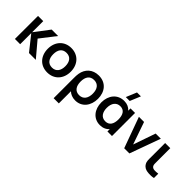

<svg xmlns="http://www.w3.org/2000/svg" viewBox="97 -1869 3176 3176"><g transform="rotate(45 1684.5 -281.0)"><path d="M69 0H192V-260L398.5 0H558L330.5 -270L540 -540H389.5L192 -280V-540H70Z M836.5 15C998 15 1106 -101.5 1106 -270C1106 -437 999.5 -555 836.5 -555C677 -555 568 -439.5 568 -270C568 -103 674 15 836.5 15ZM695.5 -270C695.5 -372 739.5 -442 836.5 -442C931 -442 978.5 -374.5 978.5 -270C978.5 -168.5 932 -98 836.5 -98C743.5 -98 695.5 -165 695.5 -270Z M1215 -232V240H1336.5V-44C1371.5 -8 1428 15 1492.5 15C1645 15 1741.5 -107.5 1741.5 -272C1741.5 -434 1647.5 -555 1480 -555C1336 -555 1243 -465.5 1221.5 -336C1215.5 -303 1215 -268 1215 -232ZM1335.5 -270.5C1335.5 -375.5 1379.5 -447 1477 -447C1573 -447 1620.5 -377.5 1620.5 -271C1620.5 -166 1573 -93 1477 -93C1382.5 -93 1335.5 -163 1335.5 -270.5Z M2070.5 15C2138.5 15 2195.5 -11 2233.5 -55V0H2340V-540H2233.5V-486.5C2196.5 -530 2142 -555 2074 -555C1919 -555 1821.5 -434 1821.5 -270C1821.5 -108 1917.5 15 2070.5 15ZM1949 -269.5C1949 -378 2001 -447 2090.5 -447C2182.5 -447 2222 -375.5 2222 -270C2222 -165.5 2182.5 -93 2089 -93C1991.5 -93 1949 -172 1949 -269.5ZM2046 -617.5H2137.5L2214.5 -802.5H2123Z M2626 0H2747L2943 -540H2822L2686.5 -148.5L2550.5 -540H2430Z M3174.5 4C3213 10.5 3282 11 3322 0V-101C3293.5 -96.5 3260.5 -94.5 3234 -97C3211 -99 3188 -108 3175 -130C3161.5 -152.5 3164 -183 3164 -227.5V-540H3043.5V-220.5C3043.5 -152 3038.5 -109 3066 -64C3095 -17 3135 -2.5 3174.5 4Z"/></g></svg>

Font: Manrope
Style: Bold
Weight: 700
Designer: Mikhail Sharanda
Foundry: Mikhail Sharanda
Version: Version 4.505;FEAKit 1.0